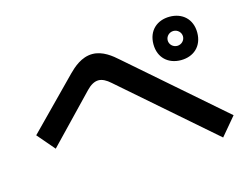

<svg xmlns="http://www.w3.org/2000/svg" viewBox="-86 -809 1173 897"><g transform="rotate(-15 500.0 -360.0)"><path d="M283 -528 50 -291 122 -207 339 -433C358 -453 378 -464 397 -464C415 -464 434 -454 454 -436L891 -55L965 -143L521 -530C492 -556 451 -590 401 -590C348 -590 307 -552 283 -528ZM689 -560C689 -494 734 -455 795 -455C856 -455 901 -494 901 -560C901 -626 856 -665 795 -665C734 -665 689 -626 689 -560ZM758 -560C758 -580 775 -596 795 -596C815 -596 832 -580 832 -560C832 -540 815 -524 795 -524C775 -524 758 -540 758 -560Z"/></g></svg>

Font: KT Kiyosuna Sans Bold
Style: Regular
Weight: 700
Designer: [Zen Kaku Gothic] Yoshimichi Ohira
Version: Version 1.010;Glyphs 3.1.2 (3151)